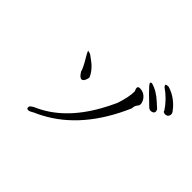

<svg xmlns="http://www.w3.org/2000/svg" viewBox="-167 -1046 1334 1334"><g transform="rotate(45 500.0 -379.0)"><path d="M952 -637Q941 -626 923 -629Q923 -629 920 -630Q917 -631 912 -633Q907 -638 907 -644Q861 -713 792 -760Q784 -774 785 -775Q791 -781 809 -782Q881 -762 936 -700Q941 -693 946 -687Q951 -681 955 -676Q967 -654 952 -637ZM856 -577Q833 -568 815 -587Q813 -590 749 -651Q707 -692 700 -708Q705 -719 715 -716Q744 -708 772 -691Q800 -674 827 -649Q841 -636 850.5 -627.5Q860 -619 865 -615Q880 -587 856 -577ZM253 20Q233 28 224 20Q218 3 229 -6Q233 -9 238.5 -13Q244 -17 252 -21Q452 -106 586 -345Q600 -370 613.5 -396.5Q627 -423 640 -452Q654 -495 661 -530Q668 -565 668 -591Q647 -634 678 -633H682Q728 -630 751 -589Q769 -554 751 -536Q737 -520 737 -495Q590 -155 331 -19Q318 -12 305 -5.5Q292 1 279 6Q279 6 272.5 9.5Q266 13 253 20ZM362 -397Q350 -385 337.5 -391.5Q325 -398 316 -412L307 -425Q299 -456 262 -517Q244 -546 238 -564Q241 -562 248 -561Q255 -560 259.5 -558Q264 -556 268 -554Q294 -535 310 -522.5Q326 -510 333 -502Q363 -472 377 -438Q375 -415 362 -397Z"/></g></svg>

Font: New Tegomin
Style: Regular
Weight: 400
Designer: Kyosuke Nagai
Version: Version 1.000